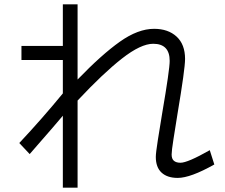

<svg xmlns="http://www.w3.org/2000/svg" viewBox="-20 -824 1040 886"><path d="M969 -65Q859 -3 800 -3Q752 -3 725.5 -27.5Q699 -52 699 -100Q699 -118 708.5 -178.5Q718 -239 729 -305Q763 -503 763 -543Q763 -622 687 -622Q630 -622 543 -554Q456 -486 338 -360V42H270V-290Q235 -248 150 -151L117 -113L69 -164Q175 -277 270 -393V-547H79V-612H270V-804H338V-457Q449 -572 533 -631.5Q617 -691 691 -691Q756 -691 795 -655Q834 -619 834 -552Q834 -506 799 -298Q789 -236 780.5 -182Q772 -128 772 -111Q772 -91 782.5 -82Q793 -73 813 -73Q846 -73 948 -131Z"/></svg>

Font: IBM Plex Sans JP
Style: Regular
Weight: 400
Designer: Mike Abbink; Paul van der Laan; Pieter van Rosmalen; Wujin Sim; Yejin Wi; Jinhee Kim; Boomi Park; Yona Kim; Kichan Ma
Foundry: Sandoll Inc.
Version: Version 1.000